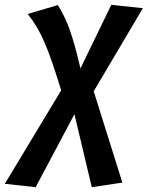

<svg xmlns="http://www.w3.org/2000/svg" viewBox="-101 -561 613 797"><path d="M492 -527 361 -541 233 -277C198 -426 177 -478 139 -540L14 -503C70 -433 99 -361 153 -186L-81 202L47 216L208 -87L280 216L407 197L288 -182Z"/></svg>

Font: Fira Sans Medium
Style: Italic
Weight: 500
Italic angle: -8°
Designer: bBox Type GmbH & Carrois Corporate GbR & Edenspiekermann AG
Foundry: bBox Type GmbH & Carrois Corporate GbR & Edenspiekermann AG
Version: Version 4.301;PS 004.301;hotconv 1.0.88;makeotf.lib2.5.64775